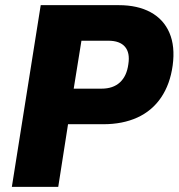

<svg xmlns="http://www.w3.org/2000/svg" viewBox="-20 -725 693 745"><path d="M26 0 138 -705H441Q514 -705 564.5 -677.5Q615 -650 637.5 -597.5Q660 -545 650 -471Q640 -398 605 -346.5Q570 -295 513 -269Q456 -243 381 -243H244L206 0ZM266 -381H374Q419 -381 445.5 -405.5Q472 -430 478 -476Q485 -520 465 -543.5Q445 -567 400 -567H296Z"/></svg>

Font: Nunito Sans 10pt SemiCondensed Black
Style: Italic
Weight: 900
Width: 4
Italic angle: -9°
Designer: Vernon Adams
Foundry: Vernon Adams
Version: Version 3.101;gftools[0.9.27]